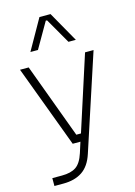

<svg xmlns="http://www.w3.org/2000/svg" viewBox="-146 -876 812 1155"><g transform="rotate(-15 260.5 -298.5)"><path d="M44 155H104Q160 155 192 133.5Q224 112 243 53L264 -13H216L25 -525H79L251 -60H280L430 -525H483L288 70Q265 141 218 172.5Q171 204 100 204H44ZM220 -801H289L396 -612H350L259 -770H251L160 -612H113Z"/></g></svg>

Font: Sora-SIA ExtraLight
Style: Regular
Weight: 200
Designer: Jonathan Barnbrook, Julián Moncada
Foundry: Barnbrook Fonts
Version: Version 2.000